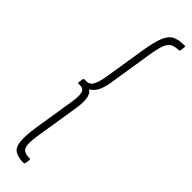

<svg xmlns="http://www.w3.org/2000/svg" viewBox="-290 -687 818 818"><g transform="rotate(45 119.0 -277.5)"><path d="M102 142Q68 142 49.5 130Q31 118 28 85.5Q25 53 34 -6L63 -188Q69 -224 64.5 -243Q60 -262 40 -262H30Q24 -262 25 -268L28 -288Q29 -293 35 -293H45Q66 -293 76 -312.5Q86 -332 92 -368L122 -557Q132 -618 145 -648Q158 -678 179 -687.5Q200 -697 234 -697Q240 -697 238 -691L236 -672Q235 -665 229 -665Q206 -665 192 -657Q178 -649 169.5 -625.5Q161 -602 154 -556L124 -365Q118 -328 106.5 -307Q95 -286 77 -277Q92 -269 96.5 -247Q101 -225 96 -188L66 1Q58 47 59 70.5Q60 94 71.5 102Q83 110 105 110Q113 110 111 117L108 136Q107 142 102 142Z"/></g></svg>

Font: Sofia Sans Extra Condensed ExtraLight
Style: Italic
Weight: 250
Italic angle: -9°
Version: Version 4.100